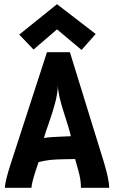

<svg xmlns="http://www.w3.org/2000/svg" viewBox="-20 -896 558 916"><path d="M252 -876 436.5 -733.9 369.1 -657.7 252 -755.9 140.1 -659.7 71.8 -731ZM317.9 -246.1Q314 -269 285.4 -356.7Q256.8 -444.3 256.3 -487.3Q254.9 -450.7 243.2 -405.8Q231.4 -360.8 213.1 -309.1Q194.8 -257.3 189.5 -237.3Q202.6 -240.2 224.1 -241.7Q245.6 -243.2 275.9 -244.4Q306.2 -245.6 317.9 -246.1ZM204.1 -647H313.5L476.6 -119.1Q501 -36.6 501 0H366.2Q366.2 -38.6 354 -81.5L338.4 -137.2Q327.1 -137.2 304.4 -136.7Q281.7 -136.2 272.5 -136Q263.2 -135.7 246.1 -135Q229 -134.3 218.3 -132.8Q207.5 -131.3 192.9 -128.9Q178.2 -126.5 164.1 -123L149.4 -79.1Q131.8 -24.9 129.9 0H2.9Q5.4 -34.7 29.3 -108.9Z"/></svg>

Font: Fantasque Sans Mono
Style: Bold
Weight: 700
Monospace: yes
Designer: Jany Belluz
Version: Version 1.8.0 ; ttfautohint (v1.8.2)